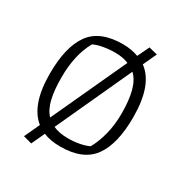

<svg xmlns="http://www.w3.org/2000/svg" viewBox="-174 -810 962 1012"><g transform="rotate(30 307.5 -304.0)"><path d="M106 57 149 -36Q59 -108 59 -297Q59 -460 118 -542Q177 -624 316 -624Q368 -624 411 -608L445 -679L497 -666L459 -584Q555 -514 555 -317Q555 -155 496 -73Q437 9 298 9Q239 9 195 -9L158 71ZM385 -550Q351 -565 302 -565Q266 -565 230.5 -558.5Q195 -552 174 -541Q122 -448 122 -311Q122 -233 134.5 -180.5Q147 -128 176 -97ZM437 -73Q462 -117 477 -176Q492 -235 492 -303Q492 -384 477.5 -438.5Q463 -493 431 -523L221 -66Q258 -49 312 -49Q348 -49 381.5 -55.5Q415 -62 437 -73Z"/></g></svg>

Font: Athiti
Style: Regular
Weight: 400
Designer: CadsonDemak Team
Foundry: CadsonDemak
Version: Version 1.032